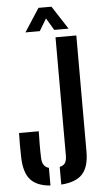

<svg xmlns="http://www.w3.org/2000/svg" viewBox="-63 -1008 557 1053"><g transform="rotate(-5 215.0 -481.0)"><path d="M230.5 7.5V-90Q252 -94.5 260.8 -108.5Q269.5 -122.5 269.5 -149V-800H384V-161Q384 -77.5 348.2 -37.8Q312.5 2 230.5 7.5ZM171 7.5Q95.5 1.5 61 -38Q26.5 -77.5 24.5 -161Q22.5 -228 24.5 -294.5H133Q132 -260.5 131.8 -221.8Q131.5 -183 133 -149Q134 -99 171 -90ZM107.5 -841 190.5 -969H262L345 -841H266L226.5 -907.5L186.5 -841Z"/></g></svg>

Font: Big Shoulders Stencil Text
Style: Bold
Weight: 700
Designer: Patric King
Foundry: XO Type Co
Version: Version 1.000